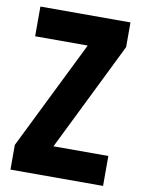

<svg xmlns="http://www.w3.org/2000/svg" viewBox="-82 -771 612 827"><g transform="rotate(10 224.0 -357.0)"><path d="M22 0H427V-131H187L421 -606V-714H27V-584H257L22 -108Z"/></g></svg>

Font: Noto Sans Georgian ExtraCondensed ExtraBold
Style: Regular
Weight: 800
Width: 2
Designer: Monotype Design Team, Akaki Razmadze
Foundry: Google LLC
Version: Version 2.005